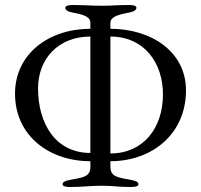

<svg xmlns="http://www.w3.org/2000/svg" viewBox="-20 -720 803 767"><path d="M341 -76V-54C341 -14 313 -11 263 -2C240 2 230 7 230 16C230 24 242 27 259 27C313 27 337 22 387 22C433 22 450 27 504 27C521 27 533 24 533 16C533 7 523 2 500 -2C450 -11 421 -14 421 -54V-76C590 -76 723 -187 723 -359C723 -514 584 -605 421 -605V-629C421 -649 442 -660 492 -669C515 -673 525 -680 525 -689C525 -697 513 -700 496 -700C442 -700 430 -697 387 -697C341 -697 324 -700 270 -700C253 -700 241 -697 241 -689C241 -680 251 -673 274 -669C324 -660 341 -649 341 -629V-605C174 -605 40 -504 40 -346C40 -178 176 -76 341 -76ZM421 -574C556 -574 631 -469 631 -343C631 -209 553 -107 421 -107ZM132 -367C132 -485 213 -574 341 -574V-109C202 -109 132 -226 132 -367Z"/></svg>

Font: EB Garamond
Style: Regular
Weight: 400
Designer: Georg Duffner and Octavio Pardo
Foundry: Georg Duffner
Version: Version 1.000;PS 001.000;hotconv 1.0.88;makeotf.lib2.5.64775